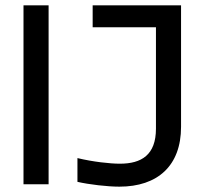

<svg xmlns="http://www.w3.org/2000/svg" viewBox="-20 -690 766 719"><path d="M68 -670V0H162V-670ZM270 -9C314 1 382 9 427 9C570 9 658 -69 658 -215V-670H327V-588H564V-208C564 -110 510 -77 429 -77C392 -77 328 -84 270 -98Z"/></svg>

Font: LT Wave Alt
Style: Regular
Weight: 400
Designer: Daniel Lyons
Version: Version 2.5 (Glyphs App)